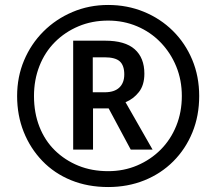

<svg xmlns="http://www.w3.org/2000/svg" viewBox="-20 -744 871 774"><path d="M275 -141V-580H404Q484 -580 523 -545.5Q562 -511 562 -447Q562 -401 540 -373Q518 -345 486 -332L595 -141H507L418 -307H355V-141ZM402 -372Q441 -372 461 -391Q481 -410 481 -444Q481 -480 463 -496.5Q445 -513 401 -513H354V-372ZM416 10Q334 10 266.5 -17.5Q199 -45 150.5 -95.5Q102 -146 75.5 -212.5Q49 -279 49 -357Q49 -434 77 -500.5Q105 -567 155 -617Q205 -667 272 -695.5Q339 -724 416 -724Q493 -724 560 -696.5Q627 -669 677 -619.5Q727 -570 755 -503Q783 -436 783 -357Q783 -277 755.5 -210Q728 -143 678.5 -93.5Q629 -44 562 -17Q495 10 416 10ZM416 -54Q479 -54 533 -77Q587 -100 627.5 -140.5Q668 -181 690.5 -236.5Q713 -292 713 -357Q713 -421 690.5 -476Q668 -531 627.5 -573Q587 -615 532.5 -638Q478 -661 416 -661Q351 -661 296.5 -638Q242 -615 201.5 -574.5Q161 -534 139 -478Q117 -422 117 -357Q117 -289 139 -233Q161 -177 201.5 -137.5Q242 -98 296 -76Q350 -54 416 -54Z"/></svg>

Font: Noto Sans Bengali SemiCondensed
Style: Bold
Weight: 700
Width: 4
Designer: Jelle Bosma - Monotype Design Team
Foundry: Monotype Imaging Inc.
Version: Version 2.003